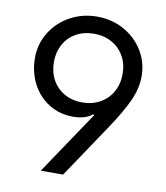

<svg xmlns="http://www.w3.org/2000/svg" viewBox="-81 -785 738 852"><g transform="rotate(10 288.0 -358.5)"><path d="M528.3 -489.3Q528.3 -436 502.2 -378.2Q476.1 -320.3 419.9 -237.3L260.7 0H160.2L350.6 -283.2L345.7 -287.1Q334 -275.4 311.5 -268.1Q289.1 -260.7 258.8 -260.7Q198.2 -260.7 149.9 -291Q101.6 -321.3 74.7 -373.5Q47.9 -425.8 47.9 -489.3Q47.9 -551.8 80.1 -604Q112.3 -656.2 167.5 -686.5Q222.7 -716.8 289.1 -716.8Q355 -716.8 409.9 -686.5Q464.8 -656.2 496.6 -604Q528.3 -551.8 528.3 -489.3ZM133.8 -485.4Q133.8 -440.4 153.3 -405Q172.9 -369.6 208 -349.9Q243.2 -330.1 288.1 -330.1Q333 -330.1 368.4 -349.9Q403.8 -369.6 423.6 -405Q443.4 -440.4 443.4 -485.4Q443.4 -530.3 423.6 -565.4Q403.8 -600.6 368.4 -620.1Q333 -639.6 288.1 -639.6Q243.2 -639.6 208 -620.1Q172.9 -600.6 153.3 -565.4Q133.8 -530.3 133.8 -485.4Z"/></g></svg>

Font: Pretendard GOV
Style: Regular
Weight: 400
Designer: Base glyphs from Inter by Rasmus Andersson; Hangeul glyphs from Noto Sans CJK(Source Han Sans) by Jang Soo-young and Kan
Foundry: Kil Hyung-jin
Version: Version 1.309